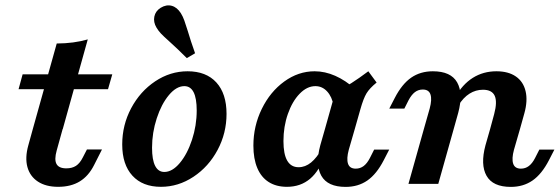

<svg xmlns="http://www.w3.org/2000/svg" viewBox="-20 -699 2130 730"><path d="M313.7 -549.2 218.6 -208.2H104.7L195.7 -533.6Q260.9 -533.9 313.7 -549.2ZM66 -416.4H406.9L390.7 -359.9H50.6ZM87.6 -146.2 104.7 -208.2H218.1L195.5 -126.6Q185.8 -91.9 194.9 -75.4Q204 -58.9 232.2 -58.9Q254 -58.9 268.9 -68.5Q283.8 -78.2 295.1 -100.8L310.5 -130.6H367.7L337.9 -71.8Q316.9 -29.8 283.3 -9.3Q249.7 11.3 201.3 11.3Q154.3 11.3 124.1 -8.6Q93.9 -28.5 84.2 -64Q74.6 -99.5 87.6 -146.2Z M444.7 -149.7Q444.7 -223.6 478.7 -287.6Q512.8 -351.6 570 -389.8Q627.3 -428 693.2 -428Q763.8 -428 802.6 -385.5Q841.3 -343.1 841.3 -266.1Q841.3 -192.7 807.3 -128.9Q773.2 -65.1 715.6 -26.9Q657.9 11.3 592 11.3Q522.2 11.3 483.5 -31Q444.7 -73.3 444.7 -149.7ZM727.9 -279Q727.9 -325.3 716.1 -348.4Q704.3 -371.5 680.9 -371.5Q650.6 -371.5 622.1 -337.4Q593.6 -303.2 575.9 -248.9Q558.1 -194.5 558.1 -137.2Q558.1 -91.4 569.9 -68.3Q581.8 -45.2 604.7 -45.2Q635 -45.2 663.5 -79.1Q692 -113 710 -167.4Q727.9 -221.7 727.9 -279ZM624.8 -540.5Q601.4 -561.4 591.9 -571.5Q582.4 -581.6 575.1 -593.8Q562.5 -614.9 566.8 -635.9Q571 -656.9 590.9 -669.4Q612.3 -682.4 632.7 -677Q653.2 -671.6 667.8 -648.5Q675.1 -636.8 680.8 -621.1Q686.5 -605.4 693.9 -581.2Q699.2 -563.3 706.2 -541.7Q713.2 -520 721.7 -496.5L690.3 -478Q672.4 -496.2 655.5 -512.1Q638.6 -527.9 624.8 -540.5Z M943.4 -145.3Q943.4 -219.7 975.3 -284.9Q1007.2 -350.2 1060.8 -389.1Q1114.4 -428 1176.3 -428Q1215.5 -428 1254.5 -410.8Q1293.5 -393.7 1331 -360.2L1248.3 -297.4Q1242.3 -331.1 1223.8 -351.3Q1205.2 -371.5 1179.2 -371.5Q1147.2 -371.5 1119.2 -342.5Q1091.2 -313.6 1074.5 -265.7Q1057.7 -217.8 1057.7 -162.6Q1057.7 -112.9 1072.1 -88.1Q1086.6 -63.2 1115.4 -63.2Q1140.5 -63.2 1162.6 -81.1Q1184.7 -99.1 1204.6 -134.8L1216.9 -113.1Q1195.3 -50.1 1159.1 -19.4Q1122.9 11.3 1071 11.3Q1030.2 11.3 1001.6 -6.9Q973.1 -25 958.3 -60.1Q943.4 -95.2 943.4 -145.3ZM1380.4 -428 1411.9 -385.2Q1385.2 -363.4 1373.5 -344.1Q1361.8 -324.7 1350.2 -283.6L1328.8 -208.2H1215.4L1255.1 -349.5Q1288.2 -365.4 1316.2 -383.1Q1344.1 -400.8 1380.4 -428ZM1332.5 -57.8Q1349.4 -57.8 1362.7 -67.8Q1375.9 -77.8 1386.4 -98.3L1402.6 -130.3H1459.9L1439.1 -90Q1411.8 -37 1376.7 -12.7Q1341.6 11.6 1294.2 11.6Q1225.7 11.6 1201.8 -30.6Q1177.9 -72.8 1197.8 -146.7L1215.4 -208.2H1328.8L1306.1 -129.7Q1296.9 -95.5 1303.2 -76.6Q1309.5 -57.8 1332.5 -57.8Z M1587.4 -358.6Q1570.5 -358.6 1557.4 -348.6Q1544.4 -338.6 1533.5 -318.1L1517.3 -286H1460L1480.8 -326.3Q1508.1 -379.3 1543.2 -403.7Q1578.4 -428 1625.7 -428Q1694.2 -428 1718.1 -385.8Q1742 -343.6 1722.1 -269.7L1704.9 -208.2H1591.5L1613.8 -286.7Q1623 -320.9 1616.7 -339.8Q1610.5 -358.6 1587.4 -358.6ZM1591.5 -208.2H1704.9L1646.4 0H1533ZM1816.3 -357.8Q1788.8 -357.8 1765.1 -342.9Q1741.4 -328 1723.1 -298.2L1710.1 -328.3Q1737.9 -378 1777.6 -403Q1817.4 -428 1867.4 -428Q1912.6 -428 1941.1 -408.4Q1969.7 -388.8 1978.3 -352.4Q1987 -316.1 1973.7 -268.4L1956.9 -208.2H1843.4L1858.9 -265.4Q1871.3 -311.8 1860.9 -334.8Q1850.4 -357.8 1816.3 -357.8ZM1960.5 -57.8Q1977.5 -57.8 1990.7 -67.8Q2004 -77.8 2014.4 -98.3L2030.7 -130.3H2087.9L2067.2 -90Q2039.9 -37 2004.7 -12.7Q1969.6 11.6 1922.2 11.6Q1853.8 11.6 1829.9 -30.6Q1806 -72.8 1825.8 -146.7L1843.4 -208.2H1956.9L1934.2 -129.7Q1924.9 -95.5 1931.2 -76.6Q1937.5 -57.8 1960.5 -57.8Z"/></svg>

Font: Playfair Micro SmCond SmLight
Style: Italic
Weight: 360
Width: 4
Italic angle: -15.6°
Designer: Claus Eggers Sørensen
Foundry: Claus Eggers Sørensen
Version: Version 2.203;Glyphs 3.3 (3326)